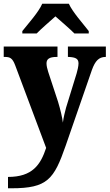

<svg xmlns="http://www.w3.org/2000/svg" viewBox="-22 -786 589 1032"><path d="M98 -619V-606H175C198 -630 247 -672 276 -698C304 -673 358 -627 378 -606H455V-619C426 -657 368 -721 348 -766H205C186 -721 128 -657 98 -619ZM21 165V226H40C233 226 268 178 331 -3L472 -410C490 -460 510 -479 544 -480H547V-536H343V-480H347C384 -478 400 -471 400 -445C400 -431 394 -405 390 -392L333 -207C327 -184 320 -158 316 -127C313 -153 303 -196 290 -239L237 -400C232 -416 228 -432 228 -445C228 -468 242 -480 283 -480H287V-536H-2V-480H3C32 -480 45 -474 60 -434L226 9C196 100 152 165 21 165Z"/></svg>

Font: Noto Serif Sinhala SemiCondensed ExtraBold
Style: Regular
Weight: 800
Width: 4
Designer: Jelle Bosma - Monotype Design Team
Foundry: Monotype Imaging Inc.
Version: Version 2.007